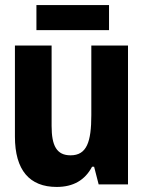

<svg xmlns="http://www.w3.org/2000/svg" viewBox="-20 -729 570 759"><path d="M124 -610H411V-709H124ZM204 10C270 10 316 -17 344 -70H352L370 0H486V-549H341V-274C341 -168 323 -115 259 -115C204 -115 184 -153 184 -231V-549H39V-189C39 -56 97 10 204 10Z"/></svg>

Font: Noto Sans Mono Condensed ExtraBold
Style: Regular
Weight: 800
Width: 3
Designer: Monotype Design Team
Foundry: Monotype Imaging Inc.
Version: Version 2.014